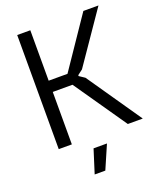

<svg xmlns="http://www.w3.org/2000/svg" viewBox="-171 -845 974 1170"><g transform="rotate(-20 316.5 -260.0)"><path d="M285 68H372L306 220H237ZM84 -740H169V-413H291L513 -740H611L383 -408L350 -383V-377L386 -353L629 0H532L297 -340H169V0H84Z"/></g></svg>

Font: Encode Sans Narrow
Style: Regular
Weight: 400
Designer: Pablo Impallari, Andres Torresi
Foundry: Pablo Impallari, Andres Torresi
Version: Version 1.000; ttfautohint (v1.00) -l 8 -r 50 -G 200 -x 14 -